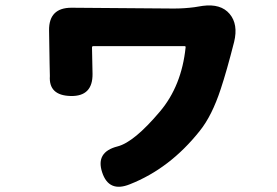

<svg xmlns="http://www.w3.org/2000/svg" viewBox="-20 -595 1040 720"><path d="M467 96Q388 128 363 51Q338 -25 421 -46Q483 -62 580 -177Q661 -273 676 -417Q677 -422 672 -422H330Q325 -422 325 -417L327 -318Q328 -233 245 -235Q162 -237 167 -310Q167 -315 166 -355L164 -481Q163 -566 248 -566L632 -563Q671 -563 709 -568L740 -573Q808 -582 841 -543Q874 -504 858 -438Q830 -328 808 -262Q775 -161 729 -104Q617 37 467 96Z"/></svg>

Font: Resource Han Rounded KR Heavy
Style: Regular
Weight: 900
Designer: Cyano Hao (round all glyphs); Ryoko NISHIZUKA 西塚涼子 (kana, bopomofo & ideographs); Paul D. Hunt (Latin, Greek & Cyrillic)
Foundry: Cyano Hao
Version: 0.990